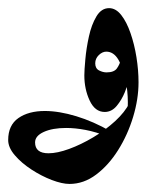

<svg xmlns="http://www.w3.org/2000/svg" viewBox="-30 -293 381 474"><path d="M141.6 161.1Q123.5 161.1 97.9 151.4Q72.3 141.6 47.6 125.5Q22.9 109.4 6.6 90.3Q-9.8 71.3 -9.8 52.7Q-9.8 16.1 15.4 -1.5Q40.5 -19 80.6 -19Q115.7 -19 158.2 -6.1Q200.7 6.8 243.2 31.2L233.9 43.5Q207 32.7 181.4 27.8Q155.8 22.9 133.3 22.9Q99.6 22.9 78.1 32.7Q56.6 42.5 56.6 58.6Q56.6 85.4 89.8 85.4Q111.3 85.4 140.6 74.7Q169.9 64 200 46.1Q230 28.3 254.2 6.1Q278.3 -16.1 289.6 -38.6L312 -89.8Q312 -48.3 298.6 -4.2Q285.2 40 261.7 77.4Q238.3 114.7 207.5 137.9Q176.8 161.1 141.6 161.1ZM282.2 -2Q285.6 -17.1 285.6 -40.5Q285.6 -68.4 279.8 -97.2Q273.9 -126 262.2 -145.8Q250.5 -165.5 232.4 -165.5Q222.7 -165.5 213.9 -157Q205.1 -148.4 205.1 -136.7Q205.1 -124 214.6 -119.1Q224.1 -114.3 232.9 -114.3Q251.5 -114.3 258.5 -124Q265.6 -133.8 269 -147.5L289.1 -98.6Q286.1 -85 278.3 -65.7Q270.5 -46.4 258.1 -31.5Q245.6 -16.6 228.5 -16.6Q204.6 -16.6 191.4 -44.7Q178.2 -72.8 178.2 -106.9Q178.2 -119.6 180.7 -146.7Q183.1 -173.8 189.5 -202.9Q195.8 -231.9 208 -252.4Q220.2 -272.9 239.3 -272.9Q255.9 -272.9 269.3 -255.9Q282.7 -238.8 292.2 -211.2Q301.8 -183.6 306.9 -151.6Q312 -119.6 312 -89.8Q308.6 -61.5 300.5 -40.3Q292.5 -19 282.2 -2Z"/></svg>

Font: Lateef ExtraBold
Style: Regular
Weight: 800
Designer: SIL International
Foundry: SIL International
Version: Version 4.200